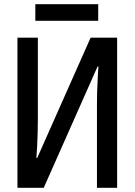

<svg xmlns="http://www.w3.org/2000/svg" viewBox="-20 -893 640 913"><path d="M63 0V-714H160V-322Q160 -294 159 -260Q158 -226 156.5 -194.5Q155 -163 153 -142H157L411 -714H537V0H441V-394Q441 -424 442 -460Q443 -496 445 -527.5Q447 -559 448 -577H444L188 0ZM148 -794V-873H447V-794Z"/></svg>

Font: Noto Sans Mono Medium
Style: Regular
Weight: 500
Designer: Monotype Design Team
Foundry: Monotype Imaging Inc.
Version: Version 2.014